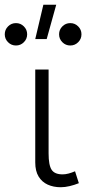

<svg xmlns="http://www.w3.org/2000/svg" viewBox="-68 -772 381 806"><path d="M187 14Q156.5 14 132.2 3Q108 -8 94 -31Q80 -54 80 -90V-480H136V-128Q136 -78.5 148.8 -59.2Q161.5 -40 195 -40Q206.5 -40 219.8 -43.5Q233 -47 247 -53L263 -3Q244.5 4.5 224.8 9.2Q205 14 187 14ZM80 -608 114 -752H168L128 -608ZM-1 -581Q-20.5 -581 -34.2 -594.8Q-48 -608.5 -48 -628Q-48 -647.5 -34.2 -661.2Q-20.5 -675 -1 -675Q18.5 -675 32.2 -661.2Q46 -647.5 46 -628Q46 -608.5 32.2 -594.8Q18.5 -581 -1 -581ZM227 -581Q207.5 -581 193.8 -594.8Q180 -608.5 180 -628Q180 -647.5 193.8 -661.2Q207.5 -675 227 -675Q246.5 -675 260.2 -661.2Q274 -647.5 274 -628Q274 -608.5 260.2 -594.8Q246.5 -581 227 -581Z"/></svg>

Font: Geologica Cursive Thin
Style: Regular
Weight: 250
Designer: Sindre Bremnes, Frode Helland
Foundry: Monokrom Skriftforlag AS
Version: Version 1.010;gftools[0.9.28]